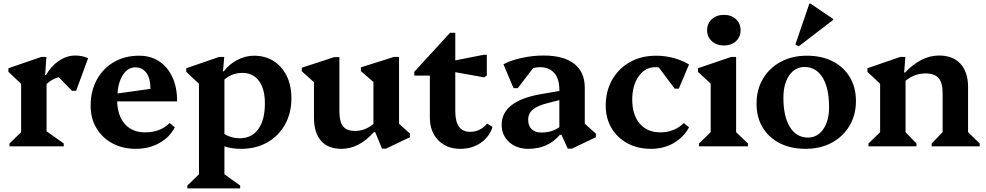

<svg xmlns="http://www.w3.org/2000/svg" viewBox="-20 -817 5505 1072"><path d="M33 0V-16L98 -79V-349L27 -416V-436L210 -499H239L232 -398H237Q265 -448 309 -477.5Q353 -507 400 -507Q439 -507 472 -492L405 -310H382L308 -386Q267 -374 240 -348V-84L336 -16V0Z M739 14Q665 14 608 -16.5Q551 -47 518.5 -101.5Q486 -156 486 -227Q486 -309 520.5 -372Q555 -435 616 -470.5Q677 -506 757 -506Q820 -506 868 -475Q916 -444 942.5 -386.5Q969 -329 969 -251H634Q637 -169 678 -123.5Q719 -78 790 -78Q875 -78 927 -130L956 -106Q927 -50 869 -18Q811 14 739 14ZM736 -441Q695 -441 668 -401.5Q641 -362 636 -295L820 -321Q820 -380 797 -410.5Q774 -441 736 -441Z M1026 235V219L1091 156V-349L1020 -416V-436L1203 -499H1232L1225 -419H1230Q1260 -459 1305.5 -482.5Q1351 -506 1398 -506Q1461 -506 1508 -476Q1555 -446 1581 -392.5Q1607 -339 1607 -269Q1607 -186 1571.5 -122Q1536 -58 1472.5 -22Q1409 14 1327 14Q1273 14 1233 0V156L1321 219V235ZM1334 -410Q1276 -410 1233 -373V-69Q1270 -45 1319 -45Q1385 -45 1422 -96Q1459 -147 1459 -239Q1459 -320 1426 -365Q1393 -410 1334 -410Z M1887 14Q1812 14 1772.5 -30.5Q1733 -75 1733 -161V-358L1665 -419V-439L1846 -498H1875V-196Q1875 -137 1895.5 -111.5Q1916 -86 1962 -86Q2019 -86 2065 -125V-359L1995 -420V-441L2179 -499H2208V-126L2269 -71V-51L2135 13H2113L2075 -79H2067Q1984 14 1887 14Z M2550 14Q2474 14 2427 -34Q2380 -82 2380 -161V-395H2293V-416L2493 -634H2522V-480L2680 -511H2698V-396L2684 -385L2522 -414V-196Q2522 -81 2605 -81Q2661 -81 2700 -127L2730 -108Q2712 -52 2663.5 -19Q2615 14 2550 14Z M2930 14Q2865 14 2823 -23.5Q2781 -61 2781 -120Q2781 -252 2997 -291L3103 -309V-316Q3103 -377 3074.5 -409.5Q3046 -442 2994 -442Q2975 -442 2956 -436L2871 -325H2847L2791 -458Q2828 -479 2890.5 -493Q2953 -507 3014 -507Q3127 -507 3186 -461Q3245 -415 3245 -327V-126L3307 -71V-51L3173 13H3150L3115 -64H3106Q3039 14 2930 14ZM2929 -148Q2929 -114 2948.5 -95.5Q2968 -77 3003 -77Q3061 -77 3103 -107V-258L3044 -243Q2982 -228 2955.5 -206Q2929 -184 2929 -148Z M3615 14Q3541 14 3484 -16.5Q3427 -47 3394.5 -101.5Q3362 -156 3362 -227Q3362 -309 3398 -372Q3434 -435 3497.5 -470.5Q3561 -506 3643 -506Q3694 -506 3741.5 -493Q3789 -480 3827 -457L3770 -322H3747L3658 -441Q3649 -442 3639 -442Q3582 -442 3546 -391Q3510 -340 3510 -261Q3510 -175 3552 -126.5Q3594 -78 3667 -78Q3745 -78 3798 -130L3827 -106Q3797 -50 3741 -18Q3685 14 3615 14Z M3883 0V-16L3948 -79V-350L3877 -416V-436L4062 -499H4090V-79L4156 -16V0ZM4022 -563Q3981 -563 3954.5 -587Q3928 -611 3928 -648Q3928 -686 3954.5 -710Q3981 -734 4022 -734Q4063 -734 4089 -710Q4115 -686 4115 -648Q4115 -611 4089 -587Q4063 -563 4022 -563Z M4478 14Q4395 14 4333.5 -17.5Q4272 -49 4238 -105.5Q4204 -162 4204 -238Q4204 -317 4240 -377.5Q4276 -438 4339.5 -472Q4403 -506 4485 -506Q4568 -506 4629.5 -474.5Q4691 -443 4725 -386Q4759 -329 4759 -253Q4759 -175 4723 -114.5Q4687 -54 4623.5 -20Q4560 14 4478 14ZM4491 -49Q4544 -49 4576.5 -95.5Q4609 -142 4609 -219Q4609 -326 4572.5 -384.5Q4536 -443 4472 -443Q4419 -443 4386.5 -396Q4354 -349 4354 -272Q4354 -166 4390.5 -107.5Q4427 -49 4491 -49ZM4439 -558 4421 -569 4499 -797H4505L4632 -711V-706Z M4829 0V-16L4894 -79V-349L4823 -416V-436L5006 -499H5035L5028 -412H5033Q5124 -507 5223 -507Q5300 -507 5342.5 -461Q5385 -415 5385 -331V-79L5450 -16V0H5182V-16L5243 -79V-296Q5243 -355 5220.5 -381Q5198 -407 5148 -407Q5085 -407 5036 -366V-79L5097 -16V0Z"/></svg>

Font: Platypi SemiBold
Style: Regular
Weight: 600
Designer: David Sargent
Foundry: Bolt Cutter Type
Version: Version 1.200; ttfautohint (v1.8.4.7-5d5b)